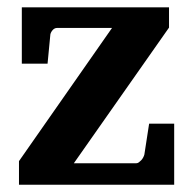

<svg xmlns="http://www.w3.org/2000/svg" viewBox="-20 -508 531 528"><path d="M32.2 0V-64.9L288.1 -431.2H137.2Q129.4 -431.2 123.8 -424.1Q118.2 -417 118.2 -410.2L110.8 -333H40V-487.8H444.8V-432.1L183.1 -59.1H355Q358.4 -59.1 361.8 -61.5Q365.2 -64 368.4 -67.4Q371.6 -70.8 373.8 -75Q376 -79.1 377 -83L390.1 -168H459V0Z"/></svg>

Font: Charis SIL Phon
Style: Bold
Weight: 700
Foundry: SIL International
Version: Version 5.000